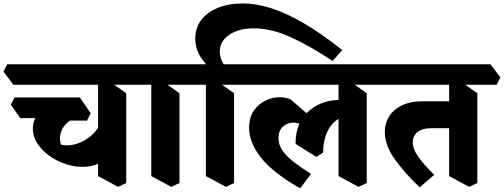

<svg xmlns="http://www.w3.org/2000/svg" viewBox="-76 -1020 2866 1092"><path d="M394 -71Q347.2 -71 302.4 -85.4Q257.5 -99.8 221 -122.8Q174.5 -151.8 142.8 -195.2Q111 -238.8 111 -288.8Q111 -338.8 144.5 -376.1Q178 -413.5 230.8 -435.5L369.8 -354Q340.2 -347.8 318.2 -331.6Q296.2 -315.5 282.5 -293.4Q268.8 -271.2 265.6 -246.4Q262.5 -221.5 270.8 -197.2Q303 -190 337 -196.5Q371 -203 402.1 -220.4Q433.2 -237.8 457.4 -262.4Q481.5 -287 493 -315.5L561 -154Q532.2 -113.2 489.8 -92.1Q447.2 -71 394 -71ZM208.5 -334.2 177 -348H39.8L-14.5 -424L6.5 -465.8H378.2L439.8 -376L418.8 -334.2ZM595.5 42.8 481.8 -18.5V-589.8L537.5 -563.8L642 -489.5V20.8ZM0 -538 -56.2 -612.8 -35.2 -654.5H717L773.2 -579.8L752.2 -538Z M898.2 42.8 784.5 -18.5V-589.8L840.2 -563.8L944.8 -489.5V20.8ZM717 -538 660.8 -612.8 681.8 -654.5H1019.8L1076 -579.8L1055 -538Z M1113.8 -637.5Q1073.8 -674.8 1054.1 -715.2Q1034.5 -755.8 1034.5 -800.8Q1034.5 -861 1068.1 -905.6Q1101.8 -950.2 1162.6 -975.4Q1223.5 -1000.5 1305.2 -1000.5Q1377.5 -1000.5 1461 -975Q1544.5 -949.5 1645.6 -891.4Q1746.8 -833.2 1870.8 -735.5L1816 -673.2Q1690 -757 1578.9 -807.9Q1467.8 -858.8 1367.5 -858.8Q1281 -858.8 1227.5 -822.1Q1174 -785.5 1174 -725.8Q1174 -706.8 1181.5 -684.8Q1189 -662.8 1205.8 -637.5ZM1208.8 42.8 1095 -18.5V-589.8L1150.8 -563.8L1255.2 -489.5V20.8ZM1020 -538 963.8 -612.8 984.8 -654.5H1322.8L1379 -579.8L1358 -538Z M1631.2 51Q1479 -35 1409.9 -121.5Q1340.8 -208 1340.8 -293Q1340.8 -351.5 1367.1 -389.9Q1393.5 -428.2 1433.4 -447.8Q1473.2 -467.2 1514.2 -467.2Q1530.5 -467.2 1546.6 -464.1Q1562.8 -461 1576.5 -454.8L1726.8 -325.2L1695.2 -257.5L1668 -289.8Q1649.8 -306.8 1630.2 -314.8Q1610.8 -322.8 1592 -322.8Q1559.5 -322.8 1533.6 -300.1Q1507.8 -277.5 1507.8 -234.2Q1507.8 -197.8 1530 -164.8Q1552.2 -131.8 1593.5 -99.6Q1634.8 -67.5 1693 -31.2ZM1723.2 -127.5 1605 -201.8Q1604.5 -268 1627.2 -316.4Q1650 -364.8 1688.5 -395.5Q1727 -426.2 1774.2 -440.1Q1821.5 -454 1871 -450.5L1878.5 -355.5Q1843.5 -346.2 1817.2 -318.4Q1791 -290.5 1776.6 -248.4Q1762.2 -206.2 1761.5 -151.8ZM1963.2 42.8 1849.5 -18.5V-589.8L1905.2 -563.8L2009.8 -489.5V20.8ZM1323 -538 1266.8 -612.8 1287.8 -654.5H2084.8L2141 -579.8L2120 -538Z M2310.8 45.5Q2223.5 -37.8 2168 -116.1Q2112.5 -194.5 2112.5 -270Q2112.5 -316.5 2135.8 -355.9Q2159 -395.2 2207.8 -419.6Q2256.5 -444 2331 -444H2516.2L2524.8 -291H2379.5Q2324.8 -291 2298.1 -268.6Q2271.5 -246.2 2271.5 -210Q2271.5 -173.5 2301.2 -130.5Q2331 -87.5 2393.5 -25.5ZM2592.2 42.8 2478.5 -18.5V-589.8L2534.2 -563.8L2638.8 -489.5V20.8ZM2086 -538 2029.8 -612.8 2050.8 -654.5H2713.8L2770 -579.8L2749 -538Z"/></svg>

Font: Eczar
Style: Regular
Weight: 400
Designer: Vaibhav Singh
Foundry: Rosetta Type Foundry
Version: Version 2.000